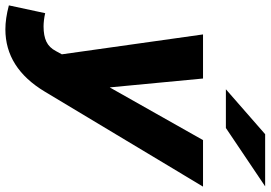

<svg xmlns="http://www.w3.org/2000/svg" viewBox="-216 -621 1006 714"><g transform="rotate(90 287.0 -264.0)"><path d="M39 219Q-1 219 -50 206L-21 71Q-8 74 5 75.5Q18 77 28 77Q63 77 85 66.5Q107 56 120 31L132 9L58 -516H222L255 -169L451 -516H624L271 72Q183 219 39 219ZM262 -601 429 -747H623L406 -601Z"/></g></svg>

Font: Red Hat Text
Style: Bold Italic
Weight: 700
Italic angle: -12°
Designer: Pentagram, MCKL
Foundry: Pentagram, MCKL
Version: Version 1.023; ttfautohint (v1.8.3)